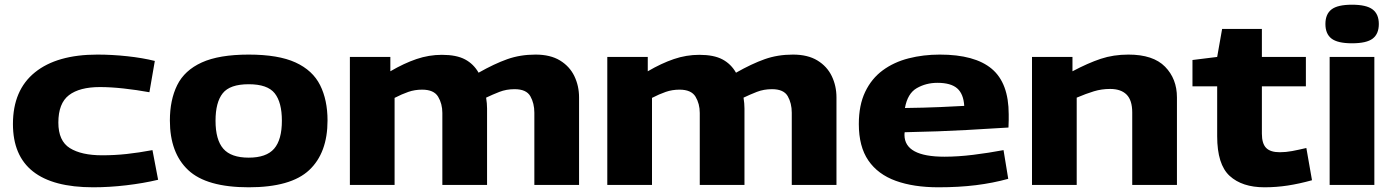

<svg xmlns="http://www.w3.org/2000/svg" viewBox="-20 -786 5922 816"><path d="M35 -259Q35 -403 128.5 -478.5Q222 -554 394 -554Q456 -554 521 -547Q586 -540 638 -527L615 -394Q560 -404 505 -410Q450 -416 405 -416Q318 -416 273 -381.5Q228 -347 228 -265Q228 -187 277 -156.5Q326 -126 414 -126Q467 -126 518 -131.5Q569 -137 628 -148L652 -22Q589 -7 516.5 1.5Q444 10 376 10Q35 10 35 -259Z M702 -274Q702 -361 733 -424Q764 -487 837.5 -520.5Q911 -554 1037 -554Q1163 -554 1236 -520.5Q1309 -487 1340.5 -424Q1372 -361 1372 -274Q1372 -136 1294 -63Q1216 10 1037 10Q858 10 780 -63Q702 -136 702 -274ZM896 -273Q896 -192 929 -154Q962 -116 1037 -116Q1112 -116 1145 -154Q1178 -192 1178 -273Q1178 -351 1147.5 -389.5Q1117 -428 1037 -428Q957 -428 926.5 -389.5Q896 -351 896 -273Z M1467 0V-544H1639V-483Q1697 -517 1750 -535Q1803 -553 1858 -553Q1920 -553 1956.5 -533.5Q1993 -514 2014 -477Q2081 -515 2136 -534.5Q2191 -554 2256 -554Q2319 -554 2360 -529Q2401 -504 2421 -462.5Q2441 -421 2441 -372V0H2251V-307Q2251 -347 2234 -377Q2217 -407 2167 -407Q2132 -407 2102.5 -395.5Q2073 -384 2046 -371Q2048 -359 2049 -347Q2050 -335 2050 -325V0H1860V-306Q1860 -345 1842 -375Q1824 -405 1774 -405Q1743 -405 1715.5 -395.5Q1688 -386 1657 -370V0Z M2561 0V-544H2733V-483Q2791 -517 2844 -535Q2897 -553 2952 -553Q3014 -553 3050.5 -533.5Q3087 -514 3108 -477Q3175 -515 3230 -534.5Q3285 -554 3350 -554Q3413 -554 3454 -529Q3495 -504 3515 -462.5Q3535 -421 3535 -372V0H3345V-307Q3345 -347 3328 -377Q3311 -407 3261 -407Q3226 -407 3196.5 -395.5Q3167 -384 3140 -371Q3142 -359 3143 -347Q3144 -335 3144 -325V0H2954V-306Q2954 -345 2936 -375Q2918 -405 2868 -405Q2837 -405 2809.5 -395.5Q2782 -386 2751 -370V0Z M3968 10Q3863 10 3787 -17.5Q3711 -45 3670.5 -104Q3630 -163 3630 -259Q3630 -339 3657 -395.5Q3684 -452 3731.5 -487Q3779 -522 3841.5 -538Q3904 -554 3974 -554Q4123 -554 4195 -493.5Q4267 -433 4267 -300Q4267 -291 4267 -275Q4267 -259 4266 -244Q4203 -240 4088.5 -233.5Q3974 -227 3825 -224Q3824 -220 3824 -212Q3825 -120 3994 -120Q4051 -120 4116 -128Q4181 -136 4245 -148L4265 -26Q4200 -8 4127.5 1Q4055 10 3968 10ZM3826 -327Q3907 -328 3976.5 -331Q4046 -334 4078 -336Q4075 -387 4048 -410.5Q4021 -434 3964 -434Q3916 -434 3876.5 -411.5Q3837 -389 3826 -327Z M4366 0V-544H4538V-483Q4604 -518 4658 -536Q4712 -554 4776 -554Q4881 -554 4931.5 -502.5Q4982 -451 4982 -372V0H4792V-308Q4792 -360 4768 -384Q4744 -408 4698 -408Q4662 -408 4629 -398Q4596 -388 4556 -371V0Z M5354 10Q5259 10 5206 -38.5Q5153 -87 5153 -207V-419H5048V-531L5153 -544L5174 -663H5343V-544H5530V-419H5343V-218Q5343 -176 5361 -157.5Q5379 -139 5419 -139Q5445 -139 5471.5 -144Q5498 -149 5532 -157L5556 -20Q5502 -5 5453 2.5Q5404 10 5354 10Z M5726 -602Q5665 -602 5639 -622Q5613 -642 5613 -684Q5613 -726 5639 -746Q5665 -766 5726 -766Q5787 -766 5813.5 -746Q5840 -726 5840 -684Q5840 -642 5814 -622Q5788 -602 5726 -602ZM5631 0V-544H5821V0Z"/></svg>

Font: Georama Extended
Style: Bold
Weight: 700
Width: 7
Designer: Jean-Baptiste Levee
Foundry: Production Type
Version: Version 1.000